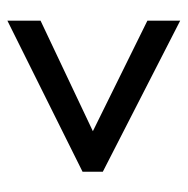

<svg xmlns="http://www.w3.org/2000/svg" viewBox="-14 -618 509 521"><g transform="rotate(90 240.5 -357.5)"><path d="M36 -213V-123L446 -327V-382L36 -592V-503L336 -355Z"/></g></svg>

Font: Noto Sans Armenian Condensed Medium
Style: Regular
Weight: 500
Width: 3
Designer: Monotype Design Team
Foundry: Monotype Imaging Inc.
Version: Version 2.008